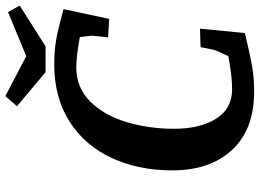

<svg xmlns="http://www.w3.org/2000/svg" viewBox="-144 -796 955 706"><g transform="rotate(-90 333.0 -442.5)"><path d="M60 -285Q60 -410 105.5 -508.5Q151 -607 239 -663.5Q327 -720 450 -720Q504 -720 545.5 -712Q587 -704 653 -686L617 -518L549 -522L555 -578Q556 -584 550 -626Q479 -639 439 -639Q364 -639 313 -587.5Q262 -536 237.5 -454Q213 -372 213 -279Q213 -184 250 -125Q287 -66 358 -66Q407 -66 480 -80Q500 -120 503 -133Q507 -149 513 -182L581 -184L565 -19Q494 -2 449 6.5Q404 15 350 15Q210 15 135 -66.5Q60 -148 60 -285ZM480 -823 642 -890 666 -847 516 -752H421L296 -857L333 -900Z"/></g></svg>

Font: Andada Pro ExtraBold
Style: Italic
Weight: 800
Italic angle: -6.99998°
Designer: Carolina Giovagnoli
Foundry: Huerta Tipografica
Version: Version 3.005; ttfautohint (v1.8.4)